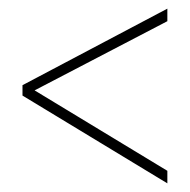

<svg xmlns="http://www.w3.org/2000/svg" viewBox="-20 -575 439 444"><path d="M367 -151 32 -354V-378L367 -555V-526L60 -366L367 -180Z"/></svg>

Font: Noto Sans Sinhala UI ExtraCondensed Thin
Style: Regular
Weight: 100
Width: 2
Designer: Jelle Bosma - Monotype Design Team
Foundry: Monotype Imaging Inc.
Version: Version 2.006; ttfautohint (v1.8.4.7-5d5b)